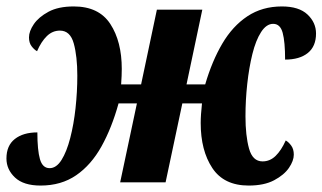

<svg xmlns="http://www.w3.org/2000/svg" viewBox="-38 -566 1001 596"><path d="M88 10Q35 10 8.5 -15Q-18 -40 -18 -74Q-18 -114 8 -134.5Q34 -155 78 -155Q78 -100 86 -72Q94 -44 116 -44Q137 -44 153 -69.5Q169 -95 180 -137.5Q191 -180 196.5 -230.5Q202 -281 202 -331Q202 -391 191 -431Q180 -471 148 -471Q125 -471 107.5 -454Q90 -437 77 -407Q68 -412 60 -422.5Q52 -433 52 -450Q52 -469 67 -491Q82 -513 112.5 -529.5Q143 -546 191 -546Q269 -546 304.5 -491.5Q340 -437 340 -352Q340 -342 339.5 -330Q339 -318 338 -304H400L449 -536H590L541 -304H599Q620 -376 652 -430.5Q684 -485 730 -515.5Q776 -546 837 -546Q890 -546 916.5 -521Q943 -496 943 -462Q943 -422 917.5 -401.5Q892 -381 847 -381Q847 -436 839.5 -464Q832 -492 810 -492Q789 -492 772.5 -466.5Q756 -441 745.5 -398.5Q735 -356 729.5 -305.5Q724 -255 724 -205Q724 -145 735 -105Q746 -65 777 -65Q800 -65 817.5 -82Q835 -99 849 -130Q858 -125 866 -114Q874 -103 874 -86Q874 -67 859 -45Q844 -23 813 -6.5Q782 10 734 10Q657 10 621 -44.5Q585 -99 585 -184Q585 -197 586 -211.5Q587 -226 589 -245H528L476 0H335L387 -245H330Q309 -169 277 -111.5Q245 -54 198.5 -22Q152 10 88 10Z"/></svg>

Font: Noto Serif ExtraCondensed ExtraBold
Style: Italic
Weight: 800
Width: 2
Italic angle: -12°
Designer: Monotype Design Team
Foundry: Monotype Imaging Inc.
Version: Version 2.013